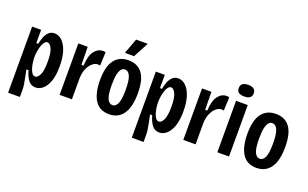

<svg xmlns="http://www.w3.org/2000/svg" viewBox="-96 -1227 2973 1851"><g transform="rotate(20 1390.5 -301.5)"><path d="M56 150V-528H148V-392H168Q174 -425 186.5 -459.5Q199 -494 222.5 -517.5Q246 -541 284 -541Q325 -541 360 -508.5Q395 -476 416 -413Q437 -350 437 -259Q437 -166 415.5 -105.5Q394 -45 359.5 -16Q325 13 286 13Q239 13 211 -24Q183 -61 167 -121H145Q152 -87 159.5 -50.5Q167 -14 172 18.5Q177 51 177 71V150ZM247 -85Q272 -85 292.5 -125Q313 -165 313 -260Q313 -355 292.5 -395.5Q272 -436 248 -436Q230 -436 216.5 -418Q203 -400 194.5 -372.5Q186 -345 181.5 -315.5Q177 -286 177 -263V-249Q177 -235 180.5 -208Q184 -181 192 -152.5Q200 -124 213.5 -104.5Q227 -85 247 -85Z M530 0V-528H626L629 -344H650Q655 -446 691 -493.5Q727 -541 779 -541Q785 -541 792 -540.5Q799 -540 806 -537L800 -399Q789 -402 776 -402Q749 -402 722.5 -380.5Q696 -359 677.5 -319Q659 -279 656 -223V0Z M1040 13Q942 13 894.5 -60.5Q847 -134 847 -267Q847 -408 898 -474.5Q949 -541 1042 -541Q1136 -541 1185 -475Q1234 -409 1234 -272Q1234 -128 1183 -57.5Q1132 13 1040 13ZM1041 -81Q1075 -81 1093.5 -123Q1112 -165 1112 -263Q1112 -363 1092.5 -404.5Q1073 -446 1040 -446Q1020 -446 1004 -429.5Q988 -413 978.5 -373.5Q969 -334 969 -263Q969 -166 987.5 -123.5Q1006 -81 1041 -81ZM1077 -596H983L1041 -753H1160Z M1325 150V-528H1417V-392H1437Q1443 -425 1455.5 -459.5Q1468 -494 1491.5 -517.5Q1515 -541 1553 -541Q1594 -541 1629 -508.5Q1664 -476 1685 -413Q1706 -350 1706 -259Q1706 -166 1684.5 -105.5Q1663 -45 1628.5 -16Q1594 13 1555 13Q1508 13 1480 -24Q1452 -61 1436 -121H1414Q1421 -87 1428.5 -50.5Q1436 -14 1441 18.5Q1446 51 1446 71V150ZM1516 -85Q1541 -85 1561.5 -125Q1582 -165 1582 -260Q1582 -355 1561.5 -395.5Q1541 -436 1517 -436Q1499 -436 1485.5 -418Q1472 -400 1463.5 -372.5Q1455 -345 1450.5 -315.5Q1446 -286 1446 -263V-249Q1446 -235 1449.5 -208Q1453 -181 1461 -152.5Q1469 -124 1482.5 -104.5Q1496 -85 1516 -85Z M1799 0V-528H1895L1898 -344H1919Q1924 -446 1960 -493.5Q1996 -541 2048 -541Q2054 -541 2061 -540.5Q2068 -540 2075 -537L2069 -399Q2058 -402 2045 -402Q2018 -402 1991.5 -380.5Q1965 -359 1946.5 -319Q1928 -279 1925 -223V0Z M2148 0V-528H2268V0ZM2207 -594Q2130 -594 2130 -652Q2130 -713 2207 -713Q2284 -713 2284 -653Q2284 -594 2207 -594Z M2552 13Q2454 13 2406.5 -60.5Q2359 -134 2359 -267Q2359 -408 2410 -474.5Q2461 -541 2554 -541Q2648 -541 2697 -475Q2746 -409 2746 -272Q2746 -128 2695 -57.5Q2644 13 2552 13ZM2553 -81Q2587 -81 2605.5 -123Q2624 -165 2624 -263Q2624 -363 2604.5 -404.5Q2585 -446 2552 -446Q2532 -446 2516 -429.5Q2500 -413 2490.5 -373.5Q2481 -334 2481 -263Q2481 -166 2499.5 -123.5Q2518 -81 2553 -81Z"/></g></svg>

Font: Bricolage Grotesque 10pt Condensed SemiBold
Style: Regular
Weight: 600
Width: 3
Designer: Mathieu Triay
Foundry: Atelier Triay
Version: Version 1.000; ttfautohint (v1.8.4.7-5d5b);gftools[0.9.32]